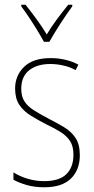

<svg xmlns="http://www.w3.org/2000/svg" viewBox="-20 -783 396 813"><path d="M318 -126Q318 -64 280.5 -27Q243 10 167 10Q125 10 91.5 0Q58 -10 37 -22V-53Q64 -36 97.5 -26Q131 -16 167 -16Q231 -16 261 -45.5Q291 -75 291 -128Q291 -164 276.5 -186Q262 -208 236.5 -224Q211 -240 177 -256Q140 -275 109.5 -294Q79 -313 61.5 -339.5Q44 -366 44 -408Q44 -463 82 -500Q120 -537 194 -537Q228 -537 258.5 -529.5Q289 -522 312 -509L300 -486Q280 -498 251 -505Q222 -512 193 -512Q137 -512 103.5 -485.5Q70 -459 70 -407Q70 -374 84 -353Q98 -332 123.5 -316Q149 -300 183 -282Q220 -263 250.5 -245Q281 -227 299.5 -199.5Q318 -172 318 -126ZM166 -606Q153 -630 135.5 -658.5Q118 -687 100.5 -713Q83 -739 70 -756V-763H88Q109 -737 134 -703Q159 -669 178 -637Q197 -669 220 -700Q243 -731 269 -763H286V-756Q263 -725 235.5 -682.5Q208 -640 189 -606Z"/></svg>

Font: Noto Sans Myanmar Condensed Thin
Style: Regular
Weight: 100
Width: 3
Designer: Monotype Design Team
Foundry: Monotype Imaging Inc.
Version: Version 2.107; ttfautohint (v1.8.4.7-5d5b)